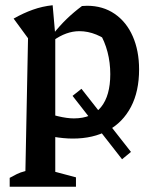

<svg xmlns="http://www.w3.org/2000/svg" viewBox="-20 -520 590 733"><path d="M291 -181 480 60 446 88 257 -154ZM258 9Q223 9 183 2Q143 -5 99 -19L119 -102Q165 -85 200.5 -76.5Q236 -68 262 -68Q331 -68 366 -111.5Q401 -155 401 -237Q401 -281 390.5 -321.5Q380 -362 359 -397L411 -349Q348 -401 283 -401Q233 -401 183 -365L182 -389Q208 -422 235 -448Q262 -474 293 -497Q298 -497 303 -497.5Q308 -498 312 -498Q373 -498 418 -467Q463 -436 487 -381Q511 -326 511 -255Q511 -171 480 -112Q449 -53 392.5 -22Q336 9 258 9ZM17 193V159Q30 152 43.5 145Q57 138 77 133L87 -374L32 -449Q69 -470 105.5 -483Q142 -496 181 -500L191 -386V136L270 157V193Z"/></svg>

Font: Piazzolla 24pt SemiBold
Style: Regular
Weight: 600
Designer: Juan Pablo del Peral
Foundry: Huerta Tipografica
Version: Version 2.005